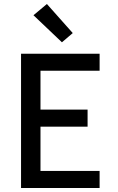

<svg xmlns="http://www.w3.org/2000/svg" viewBox="-20 -938 590 958"><path d="M85 0V-670H477V-585H182V-391H417V-306H182V-85H477V0ZM289 -727 147 -862 214 -918 343 -773Z"/></svg>

Font: Lode Dark Term
Style: Bold
Weight: 700
Monospace: yes
Designer: Belleve Invis
Foundry: Belleve Invis
Version: Version 29.2.0